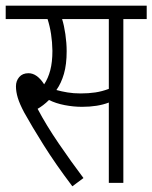

<svg xmlns="http://www.w3.org/2000/svg" viewBox="-20 -642 535 674"><path d="M413 -575V0H362V-282Q323 -267 268 -267Q238 -267 207 -273Q176 -279 152 -291Q142 -281 131.5 -273Q121 -265 112 -260Q142 -203 186 -138.5Q230 -74 273 -17L234 12Q175 -66 133 -133Q91 -200 65 -247Q49 -277 42.5 -298.5Q36 -320 36 -339Q36 -358 47.5 -371.5Q59 -385 80 -385Q110 -385 135 -346Q149 -367 156.5 -395.5Q164 -424 164 -464Q163 -525 147 -575H0V-622H495V-575ZM263 -314Q291 -314 314.5 -317.5Q338 -321 362 -330V-575H198Q205 -553 209.5 -522Q214 -491 214 -462Q214 -416 204.5 -383Q195 -350 178 -326Q196 -321 217 -317.5Q238 -314 263 -314Z"/></svg>

Font: Noto Sans ExtraCondensed Light
Style: Regular
Weight: 300
Width: 2
Designer: Monotype Design Team
Foundry: Monotype Imaging Inc.
Version: Version 2.013; ttfautohint (v1.8.4.7-5d5b)